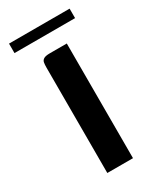

<svg xmlns="http://www.w3.org/2000/svg" viewBox="-150 -613 555 667"><g transform="rotate(-30 127.0 -280.0)"><path d="M76 0Q76 -106 76 -211.5Q76 -317 76 -422Q76 -435 77.5 -443Q79 -451 86.5 -455.5Q94 -460 111 -460H179V0ZM5 -522V-560H248V-522Z"/></g></svg>

Font: Genos Thin Medium
Style: Regular
Weight: 500
Version: Version 1.010